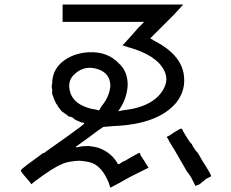

<svg xmlns="http://www.w3.org/2000/svg" viewBox="-20 -782 1040 864"><path d="M800.8 -199.2Q800.8 -195.3 820.3 -164.1Q828.1 -152.3 835.9 -140.6Q843.8 -132.8 843.8 -132.8Q843.8 -128.9 859.4 -105.5L867.2 -97.7L875 -85.9L890.6 -58.6Q933.6 7.8 929.7 11.7Q929.7 11.7 914.1 19.5L906.2 23.4L902.3 27.3Q898.4 31.2 898.4 31.2Q890.6 35.2 878.9 46.9L859.4 54.7Q855.5 46.9 839.8 15.6L832 3.9L820.3 -11.7L804.7 -39.1Q757.8 -121.1 742.2 -144.5L738.3 -152.3L734.4 -160.2Q730.5 -164.1 730.5 -164.1Q730.5 -168 742.2 -171.9Q757.8 -183.6 785.2 -199.2Q796.9 -207 800.8 -199.2ZM261.7 -761.7H804.7L761.7 -714.8Q656.2 -609.4 656.2 -609.4Q668 -601.6 675.8 -597.7Q804.7 -531.2 808.6 -429.7Q812.5 -371.1 773.4 -320.3Q691.4 -222.7 492.2 -214.8L445.3 -210.9L421.9 -195.3Q386.7 -168 320.3 -121.1Q324.2 -117.2 335.9 -121.1Q351.6 -125 378.9 -125Q410.2 -121.1 421.9 -117.2Q476.6 -97.7 503.9 -54.7Q507.8 -50.8 507.8 -46.9Q511.7 -43 515.6 -43L527.3 -50.8Q531.2 -54.7 543 -58.6L562.5 -70.3Q609.4 -97.7 609.4 -93.8Q609.4 -93.8 613.3 -82Q621.1 -70.3 628.9 -58.6L648.4 -27.3L562.5 15.6Q515.6 43 476.6 62.5Q476.6 62.5 468.8 39.1Q441.4 -27.3 398.4 -46.9Q390.6 -50.8 371.1 -54.7Q347.7 -58.6 335.9 -58.6Q320.3 -58.6 296.9 -54.7Q273.4 -50.8 257.8 -43Q218.8 -27.3 140.6 31.2L121.1 46.9L109.4 31.2Q70.3 -11.7 74.2 -15.6Q74.2 -19.5 105.5 -43Q136.7 -66.4 164.1 -85.9Q168 -89.8 175.8 -93.8H179.7L183.6 -97.7Q199.2 -109.4 210.9 -117.2Q250 -144.5 277.3 -164.1Q359.4 -222.7 359.4 -226.6Q355.5 -230.5 355.5 -230.5H347.7Q339.8 -234.4 320.3 -242.2L304.7 -253.9Q296.9 -257.8 289.1 -257.8Q281.2 -265.6 257.8 -281.2Q238.3 -304.7 238.3 -308.6Q238.3 -312.5 234.4 -312.5Q234.4 -312.5 226.6 -328.1Q218.8 -347.7 214.8 -359.4Q214.8 -367.2 214.8 -378.9Q210.9 -394.5 214.8 -406.2Q214.8 -468.8 265.6 -507.8Q312.5 -543 378.9 -546.9Q464.8 -550.8 515.6 -496.1Q554.7 -460.9 554.7 -398.4Q550.8 -339.8 519.5 -293L511.7 -281.2L531.2 -285.2Q675.8 -300.8 718.8 -386.7Q738.3 -425.8 718.8 -464.8Q683.6 -535.2 554.7 -570.3L531.2 -578.1L539.1 -585.9Q582 -632.8 601.6 -656.2Q628.9 -683.6 628.9 -683.6Q628.9 -683.6 445.3 -683.6H261.7ZM316.4 -449.2Q285.2 -421.9 293 -378.9Q300.8 -335.9 339.8 -312.5Q375 -293 410.2 -289.1L425.8 -285.2L437.5 -304.7Q472.7 -347.7 476.6 -394.5Q476.6 -449.2 425.8 -468.8Q363.3 -492.2 316.4 -449.2Z"/></svg>

Font: 和音 by 宁静之雨，公众号njzyshare
Style: Regular
Weight: 400
Designer: Steve Matteson
Foundry: Ascender Corporation
Version: Version 6.00;June 8, 2018;FontCreator 11.0.0.2388 32-bit